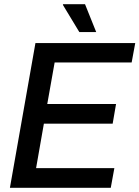

<svg xmlns="http://www.w3.org/2000/svg" viewBox="-20 -890 661 910"><path d="M27 0 148 -686H621L604 -594H239L204 -397H530L514 -304H188L151 -93H522L505 0ZM356 -738 278 -867 279 -870H383L436 -738Z"/></svg>

Font: Archivo SemiCondensed Medium
Style: Italic
Weight: 500
Width: 4
Italic angle: -10°
Designer: Hector Gatti
Foundry: Omnibus-Type
Version: Version 2.001